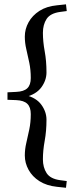

<svg xmlns="http://www.w3.org/2000/svg" viewBox="-20 -731 346 886"><path d="M14.5 -270.5V-305L55 -307Q90 -308.5 106 -323.8Q122 -339 122 -371Q122 -409 115.2 -441.5Q108.5 -474 101.5 -503.5Q94.5 -533 94.5 -562Q94.5 -597 111.8 -628.2Q129 -659.5 162 -680.8Q195 -702 242.5 -706.5L284.5 -711L288 -680L258 -676Q212.5 -670 195.2 -643.8Q178 -617.5 178 -579.5Q178 -539.5 186.2 -494.8Q194.5 -450 194.5 -397Q194.5 -360.5 171 -328.2Q147.5 -296 97 -283V-292.5Q147.5 -280 171 -247.5Q194.5 -215 194.5 -178.5Q194.5 -126 186.2 -81Q178 -36 178 4Q178 41.5 195.2 68Q212.5 94.5 258 100.5L288 104.5L284.5 135.5L242.5 131Q195 126 162 105Q129 84 111.8 52.5Q94.5 21 94.5 -13.5Q94.5 -42.5 101.5 -72Q108.5 -101.5 115.2 -134Q122 -166.5 122 -204.5Q122 -236.5 106 -252Q90 -267.5 55 -269Z"/></svg>

Font: Newsreader 24pt Medium
Style: Regular
Weight: 500
Designer: Hugues Gentile
Foundry: Production Type
Version: Version 1.003